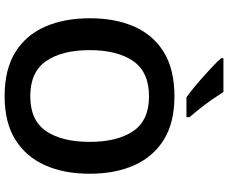

<svg xmlns="http://www.w3.org/2000/svg" viewBox="-98 -879 987 831"><g transform="rotate(90 395.5 -463.5)"><path d="M732 -358Q732 -247 695 -164.5Q658 -82 584 -36Q510 10 396 10Q281 10 206.5 -36Q132 -82 95.5 -165Q59 -248 59 -359Q59 -470 95.5 -552Q132 -634 206.5 -679.5Q281 -725 397 -725Q510 -725 584 -679.5Q658 -634 695 -551.5Q732 -469 732 -358ZM197 -358Q197 -238 244.5 -169.5Q292 -101 396 -101Q501 -101 547.5 -169.5Q594 -238 594 -358Q594 -478 547.5 -546.5Q501 -615 397 -615Q292 -615 244.5 -546.5Q197 -478 197 -358ZM378 -937Q392 -915 411 -887.5Q430 -860 450.5 -834.5Q471 -809 487 -790V-777H401Q383 -790 359 -809.5Q335 -829 310.5 -851Q286 -873 265 -893Q244 -913 232 -927V-937Z"/></g></svg>

Font: Noto Sans Kawi SemiBold
Style: Regular
Weight: 600
Designer: Fadhl Haqq
Version: Version 1.000